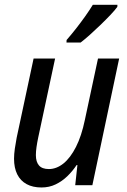

<svg xmlns="http://www.w3.org/2000/svg" viewBox="-20 -786 541 815"><path d="M156.2 9.8Q119.1 9.8 93 -4.4Q66.9 -18.6 53.2 -45.9Q39.6 -73.2 39.6 -112.3Q39.6 -131.8 43 -155.3Q46.4 -178.7 50.8 -201.7L122.6 -537.6H213.9L142.1 -201.7Q137.7 -180.7 135 -161.9Q132.3 -143.1 132.3 -127.4Q132.3 -99.1 145.5 -83.7Q158.7 -68.4 187.5 -68.4Q219.7 -68.4 249.3 -92Q278.8 -115.7 302.5 -162.4Q326.2 -209 340.3 -277.3L396 -537.6H485.8L372.1 0H299.3L308.6 -85.4H305.2Q288.1 -59.6 265.9 -38.1Q243.7 -16.6 216.3 -3.4Q189 9.8 156.2 9.8ZM262.2 -605.5 262.7 -616.2Q282.7 -639.2 303 -665Q323.2 -690.9 341.8 -717Q360.4 -743.2 374 -765.6H478.5L478 -756.8Q467.8 -742.7 448.5 -722.4Q429.2 -702.1 406.2 -679.9Q383.3 -657.7 361.1 -637.9Q338.9 -618.2 322.3 -605.5Z"/></svg>

Font: Open Sans SemiCondensed Medium
Style: Italic
Weight: 500
Width: 4
Italic angle: -12°
Designer: Monotype Design Team
Foundry: Monotype Imaging Inc.
Version: Version 3.000